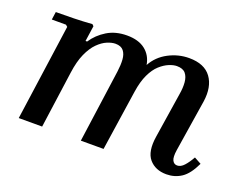

<svg xmlns="http://www.w3.org/2000/svg" viewBox="-84 -635 1018 802"><g transform="rotate(20 425.5 -234.5)"><path d="M800 -97 831 -80Q807 -29 777.5 -9.5Q748 10 711 10Q662 10 634.5 -22Q607 -54 618 -124L649 -324Q654 -353 652 -377Q650 -401 638 -415.5Q626 -430 599 -430Q584 -430 564.5 -422Q545 -414 525.5 -396.5Q506 -379 491 -347.5Q476 -316 469 -269L429 0H328L373 -324Q377 -353 375.5 -377Q374 -401 362.5 -415.5Q351 -430 326 -430Q310 -430 289.5 -421.5Q269 -413 249 -393Q229 -373 213.5 -338.5Q198 -304 191 -252L156 0H52L112 -427L104 -434H41L46 -469Q85 -469 126 -470Q167 -471 207 -474L214 -467L204 -398H211Q234 -433 271.5 -456Q309 -479 360 -479Q411 -479 441 -455.5Q471 -432 478 -391Q501 -433 544.5 -456Q588 -479 636 -479Q704 -479 734 -438Q764 -397 754 -329L718 -100Q713 -67 720 -53.5Q727 -40 741 -40Q757 -40 771.5 -56Q786 -72 800 -97Z"/></g></svg>

Font: Brygada 1918 SemiBold
Style: Italic
Weight: 600
Italic angle: -8°
Designer: Mateusz Machalski | Borys Kosmynka | Przemek Hoffer
Foundry: NIEPODLEGLA 2018
Version: Version 3.006